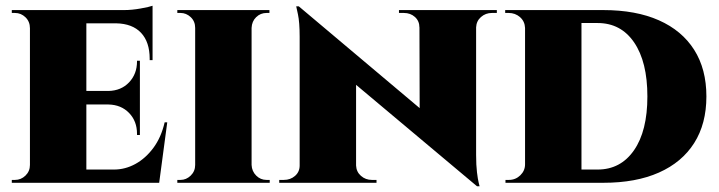

<svg xmlns="http://www.w3.org/2000/svg" viewBox="-20 -635 2498 667"><path d="M280 -600V0H84V-600ZM491 -46 531 0H278V-46ZM466 -319V-272H278V-319ZM510 -600V-554H278V-600ZM561 -210 533 0H347L376 -46Q415 -46 450.5 -65.5Q486 -85 513 -121.5Q540 -158 552 -210ZM466 -274V-166H456V-170Q456 -214 428.5 -242.5Q401 -271 357 -272V-274ZM466 -424V-317H357V-319Q401 -320 428.5 -349Q456 -378 456 -422V-424ZM510 -556V-426H500V-431Q500 -489 470 -521Q440 -553 383 -554V-556ZM510 -615V-591L411 -600Q438 -600 468.5 -605.5Q499 -611 510 -615ZM87 -62 86 0H21V-10Q21 -10 26 -10Q31 -10 32 -10Q53 -10 68.5 -25Q84 -40 84 -62ZM87 -537H84Q84 -560 68.5 -575Q53 -590 32 -590Q31 -590 26 -590Q21 -590 21 -590V-600H86Z M854 -600V0H658V-600ZM661 -62V0H596V-10Q596 -10 601 -10Q606 -10 607 -10Q627 -10 642.5 -25Q658 -40 658 -62ZM852 -62H854Q855 -40 870 -25Q885 -10 906 -10Q906 -10 911 -10Q916 -10 917 -10V0H852ZM852 -538V-600H916V-590Q916 -590 911.5 -590Q907 -590 906 -590Q885 -590 870 -575.5Q855 -561 854 -538ZM661 -538H658Q658 -561 642.5 -575.5Q627 -590 607 -590Q606 -590 601 -590Q596 -590 596 -590V-600H661Z M1018 -613 1626 -101 1637 12 1029 -498ZM1024 -60V0H950V-10Q950 -10 958 -10Q966 -10 966 -10Q989 -10 1005 -24Q1021 -38 1021 -60ZM1217 -60Q1218 -38 1234 -24Q1250 -10 1272 -10Q1272 -10 1280 -10Q1288 -10 1288 -10V0H1215V-60ZM1018 -613 1217 -402V0H1021V-507Q1021 -558 1015 -585.5Q1009 -613 1009 -613ZM1634 -600V-97Q1634 -61 1637 -36.5Q1640 -12 1643 0Q1646 12 1646 12H1637L1438 -216L1437 -600ZM1632 -540V-600H1706V-590Q1706 -590 1697.5 -590Q1689 -590 1689 -590Q1667 -590 1651 -576Q1635 -562 1634 -540ZM1437 -540Q1437 -562 1421.5 -576Q1406 -590 1383 -590Q1383 -590 1374.5 -590Q1366 -590 1366 -590V-600H1440V-540Z M2076 -600Q2189 -600 2269 -564.5Q2349 -529 2391.5 -462Q2434 -395 2434 -300Q2434 -205 2391.5 -138Q2349 -71 2269 -35.5Q2189 0 2076 0H1848L1846 -46Q1927 -46 1972.5 -46Q2018 -46 2037 -46Q2056 -46 2056 -46Q2136 -46 2182.5 -113Q2229 -180 2229 -300Q2229 -420 2183 -487.5Q2137 -555 2056 -555Q2056 -555 2036.5 -555Q2017 -555 1969 -555Q1921 -555 1837 -555V-600ZM2000 -600V0H1804V-600ZM1807 -64V0H1736V-10Q1736 -10 1741.5 -10Q1747 -10 1748 -10Q1771 -10 1787.5 -26Q1804 -42 1804 -64ZM1806 -538H1804Q1803 -561 1786.5 -575.5Q1770 -590 1747 -590Q1747 -590 1741.5 -590Q1736 -590 1735 -590V-600H1806Z"/></svg>

Font: Cinzel Black
Style: Regular
Weight: 900
Designer: Natanael Gama
Version: Version 2.000